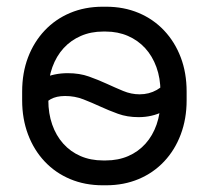

<svg xmlns="http://www.w3.org/2000/svg" viewBox="-20 -546 622 572"><path d="M286 6H296Q349 6 393 -12.5Q437 -31 469 -65Q501 -99 518.5 -145.5Q536 -192 536 -247V-273Q536 -329 518.5 -375Q501 -421 469 -455Q437 -489 393 -507.5Q349 -526 296 -526H286Q233 -526 189 -507.5Q145 -489 113 -455Q81 -421 63.5 -375Q46 -329 46 -273V-247Q46 -192 63.5 -145.5Q81 -99 113 -65Q145 -31 189 -12.5Q233 6 286 6ZM287 -68Q250 -68 220 -81Q190 -94 168.5 -118Q147 -142 135.5 -175Q124 -208 124 -247V-273Q124 -313 136 -346Q148 -379 169.5 -402.5Q191 -426 221 -439Q251 -452 287 -452H295Q331 -452 361 -439Q391 -426 412.5 -402.5Q434 -379 446 -346Q458 -313 458 -273V-247Q458 -208 446.5 -175Q435 -142 413.5 -118Q392 -94 362 -81Q332 -68 295 -68ZM393 -197Q433 -197 466.5 -214Q500 -231 532 -266L487 -316Q470 -291 447 -278Q424 -265 396 -265Q371 -265 347 -275Q323 -285 298 -296.5Q273 -308 245 -318Q217 -328 182 -328Q142 -328 108.5 -313Q75 -298 52 -270L97 -219Q114 -241 131 -250.5Q148 -260 174 -260Q203 -260 228.5 -250Q254 -240 279 -228.5Q304 -217 331.5 -207Q359 -197 393 -197Z"/></svg>

Font: Fixel Variable
Style: Regular
Weight: 100
Width: 3
Designer: AlfaBravo + MacPaw
Foundry: Kyrylo Tkachov, Marchela Mozhyna, Serhii Makarenko, Maria Weinstein, Zakhar Kryvoshyya
Version: Version 1.211